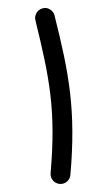

<svg xmlns="http://www.w3.org/2000/svg" viewBox="-49 -642 392 712"><g transform="rotate(5 146.5 -286.0)"><path d="M80.6 -606.4C62.5 -600.1 56.2 -583 56.2 -571.8C56.2 -567.9 56.6 -564 58.1 -560.1C128.9 -351.6 163.6 -234.4 163.6 0C163.6 20 180.2 36.6 200.2 36.6C221.2 36.6 237.3 20 237.3 0C237.3 -242.2 199.2 -375.5 127.4 -583.5C121.1 -602.5 103 -608.9 92.8 -608.9C88.9 -608.9 85 -607.9 80.6 -606.4Z"/></g></svg>

Font: Mikhak
Style: Regular
Weight: 400
Designer: Amin Abedi
Version: Version 3.2